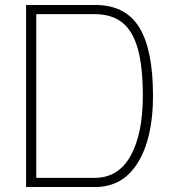

<svg xmlns="http://www.w3.org/2000/svg" viewBox="-20 -753 703 773"><path d="M85 -733H363Q485 -733 540.5 -643Q596 -553 596 -367Q596 -198 535.5 -99Q475 0 363 0H85ZM361 -37Q457 -37 506 -126Q555 -215 555 -367Q555 -484 535 -556Q515 -628 472.5 -662Q430 -696 361 -696H126V-37Z"/></svg>

Font: Exo ExtraLight
Style: Regular
Weight: 275
Designer: Natanael Gama
Foundry: Natanael Gama
Version: Version 1.500; ttfautohint (v1.6)